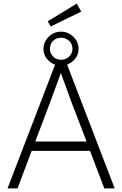

<svg xmlns="http://www.w3.org/2000/svg" viewBox="-20 -1053 682 1073"><path d="M22 0 291 -700H352L621 0H563L483 -210H157L78 0ZM257 -473 177 -262H464L382 -475Q379 -483 368.5 -512.5Q358 -542 344.5 -578.5Q331 -615 320 -645Q310 -618 297.5 -583.5Q285 -549 273.5 -518Q262 -487 257 -473ZM321 -686Q282 -686 252.5 -713.5Q223 -741 223 -779Q223 -819 252 -847.5Q281 -876 321 -876Q361 -876 390 -847.5Q419 -819 419 -779Q419 -741 389.5 -713.5Q360 -686 321 -686ZM321 -719Q348 -719 366.5 -737Q385 -755 385 -779Q385 -808 366 -825Q347 -842 321 -842Q294 -842 276.5 -824.5Q259 -807 259 -779Q259 -755 277 -737Q295 -719 321 -719ZM263 -905 247 -934 409 -1033 434 -988Z"/></svg>

Font: Readex Pro ExtraLight
Style: Regular
Weight: 200
Designer: Bonnie Shaver-Troup, Thomas Jockin
Foundry: Lexend
Version: Version 1.203; ttfautohint (v1.8.3)